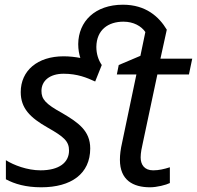

<svg xmlns="http://www.w3.org/2000/svg" viewBox="-20 -785 836 815"><path d="M155 10C282 10 363 -47 363 -155C363 -230 312 -265 244 -305C173 -344 156 -364 156 -399C156 -442 191 -472 250 -472C309 -472 349 -455 384 -439L412 -509C397 -531 389 -557 389 -586C390 -659 440 -693 504 -693C547 -693 580 -674 597 -649L576 -548L484 -509L476 -469H559L498 -178C492 -152 489 -128 489 -107C489 -20 545 10 617 10C646 10 685 0 701 -8V-75C676 -67 654 -62 630 -62C593 -62 577 -86 577 -117C577 -136 582 -160 586 -177L648 -469H782L796 -536H661L688 -659C655 -714 599 -765 502 -765C383 -765 313 -694 312 -598C312 -574 316 -555 321 -539C300 -543 275 -546 250 -546C139 -546 68 -485 68 -394C68 -326 107 -286 183 -243C252 -204 273 -185 273 -146C273 -95 231 -62 152 -62C96 -62 38 -84 5 -105V-24C42 -4 90 10 155 10Z"/></svg>

Font: BC Sans
Style: Italic
Weight: 400
Italic angle: -12°
Designer: Monotype Design Team
Designer: Province of B.C.
Foundry: Monotype Imaging Inc.
Version: Version 2.000;GOOG;noto-source:20170915:90ef993387c0